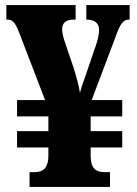

<svg xmlns="http://www.w3.org/2000/svg" viewBox="-20 -734 537 754"><path d="M96 0H412V-58H391C351 -58 336 -78 336 -124V-155H460V-219H336V-277H460V-341H340L430 -579C452 -642 463 -657 487 -657H489V-714H319V-657H321C350 -657 369 -644 369 -617C369 -593 361 -566 350 -537L316 -437C306 -409 299 -390 294 -369C290 -396 282 -426 269 -468L238 -559C230 -583 224 -602 224 -618C224 -645 239 -657 271 -657H277V-714H5V-657H10C30 -657 40 -645 56 -604L157 -341H47V-277H170V-219H47V-155H170V-123C170 -81 155 -58 116 -58H96Z"/></svg>

Font: Noto Serif Bengali Condensed Black
Style: Regular
Weight: 900
Width: 3
Designer: Juan Bruce, Universal Thirst, Indian Type Foundry and the Monotype Design Team.
Foundry: Monotype Imaging Inc.
Version: Version 2.003